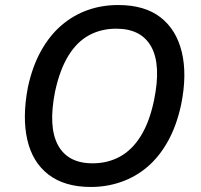

<svg xmlns="http://www.w3.org/2000/svg" viewBox="-20 -734 797 763"><path d="M341 9Q237 9 173 -40Q109 -89 88.5 -178.5Q68 -268 91 -388Q109 -471 143.5 -532.5Q178 -594 225 -634Q272 -674 328.5 -694Q385 -714 450 -714Q555 -714 618 -665Q681 -616 702.5 -527Q724 -438 700 -319Q682 -235 647.5 -173Q613 -111 566 -71Q519 -31 461.5 -11Q404 9 341 9ZM348 -85Q408 -85 456.5 -111.5Q505 -138 539.5 -193.5Q574 -249 592 -335Q621 -475 581.5 -547.5Q542 -620 442 -620Q382 -620 334 -594Q286 -568 252 -513Q218 -458 199 -371Q171 -231 210 -158Q249 -85 348 -85Z"/></svg>

Font: Nunito Sans 7pt SemiCondensed SemiBold
Style: Italic
Weight: 600
Width: 4
Italic angle: -9°
Designer: Vernon Adams
Foundry: Vernon Adams
Version: Version 3.101;gftools[0.9.27]